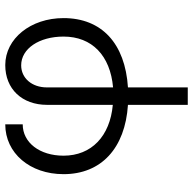

<svg xmlns="http://www.w3.org/2000/svg" viewBox="-22 -488 751 748"><g transform="rotate(-90 354.0 -113.5)"><path d="M658 -242C658 -370 578 -469 475 -469C382 -469 320 -404 320 -306V-50C198 -61 122 -133 122 -242C122 -335 173 -401 244 -401V-469C132 -469 50 -373 50 -242C50 -95 151 -2 320 9V242H388V9C559 -2 658 -93 658 -242ZM388 -307C388 -365 424 -407 474 -407C539 -407 586 -337 586 -242C586 -131 512 -60 388 -49Z"/></g></svg>

Font: UULA Sans Medium
Style: Regular
Weight: 500
Designer: Mohamed Gaber, Laura Garcia Mut
Foundry: Kief Type Foundry
Version: Version 3.006;hotconv 1.0.109;makeotfexe 2.5.65596